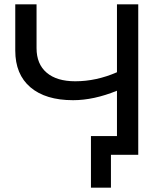

<svg xmlns="http://www.w3.org/2000/svg" viewBox="-20 -720 772 893"><path d="M623 -700H524V-384C460 -356 395.3 -342 330 -342C272.7 -342 228.3 -355.3 197 -382C165.7 -408.7 150 -446.7 150 -496V-700H51V-485C51 -411 74.5 -354 121.5 -314C168.5 -274 234.7 -254 320 -254C384 -254 452 -268.7 524 -298V-87H403V153H496V0H623Z"/></svg>

Font: ICO Headline
Style: Regular
Weight: 500
Designer: Julieta Ulanovsky
Foundry: Julieta Ulanovsky
Version: Version 7.200